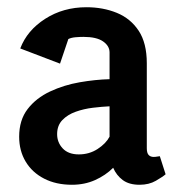

<svg xmlns="http://www.w3.org/2000/svg" viewBox="-20 -507 498 531"><path d="M179 4Q135 4 102 -13Q69 -30 51 -60Q33 -90 33 -129Q33 -175 56.5 -205.5Q80 -236 118.5 -254Q157 -272 200.5 -279.5Q244 -287 283 -288V-362Q283 -380 265 -392.5Q247 -405 211 -405Q201 -405 189 -404Q177 -403 169 -399L146 -331L36 -373Q55 -423 105 -455Q155 -487 219 -487Q265 -487 303 -471.5Q341 -456 363.5 -422Q386 -388 386 -332V-97Q386 -84 391 -78.5Q396 -73 405 -73Q410 -73 415 -74Q420 -75 422 -75L438 -25Q430 -18 411 -7Q392 4 366 4Q337 4 319.5 -9Q302 -22 293 -43Q272 -22 243 -9Q214 4 179 4ZM198 -80Q227 -80 250 -95Q273 -110 283 -129V-213Q262 -212 237 -209Q212 -206 189.5 -198Q167 -190 152.5 -175Q138 -160 138 -136Q138 -113 153.5 -96.5Q169 -80 198 -80Z"/></svg>

Font: Kreon Medium
Style: Regular
Weight: 500
Version: Version 2.002